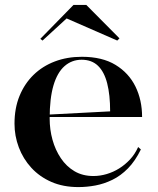

<svg xmlns="http://www.w3.org/2000/svg" viewBox="-20 -746 643 781"><path d="M313 -515Q396 -515 450 -482Q504 -449 531 -394Q558 -339 558 -270H179V-280L428 -293Q428 -360 416 -407Q404 -454 378.5 -478.5Q353 -503 312 -503Q272 -503 242.5 -477Q213 -451 197.5 -398.5Q182 -346 182 -264Q182 -219 193.5 -177.5Q205 -136 227.5 -102.5Q250 -69 283 -49.5Q316 -30 360 -30Q387 -30 414 -38Q441 -46 465 -61Q489 -76 509 -97.5Q529 -119 542 -148L553 -138Q530 -91 500.5 -61Q471 -31 437 -14.5Q403 2 368 8.5Q333 15 299 15Q237 15 189 -6Q141 -27 107.5 -63.5Q74 -100 56.5 -146.5Q39 -193 39 -243Q39 -306 59.5 -356Q80 -406 116.5 -441.5Q153 -477 203 -496Q253 -515 313 -515ZM153 -581 144 -588 279 -726H331L466 -590L457 -581L251 -671Z"/></svg>

Font: Kalnia Medium
Style: Regular
Weight: 500
Designer: Frida Medrano
Foundry: Frida Medrano
Version: Version 1.105